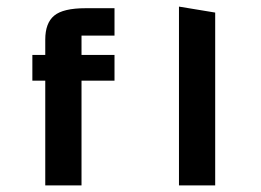

<svg xmlns="http://www.w3.org/2000/svg" viewBox="-20 -562 790 582"><path d="M632.3 0H522.5V-542L632.3 -523.9ZM117.2 -441.9Q117.2 -492.2 144.3 -514.6Q171.4 -537.1 239.3 -537.1H327.1V-454.1H227.1V-395.5H327.1V-317.4H227.1V0H117.2V-317.4H78.1V-395.5H117.2Z"/></svg>

Font: Squarish Sans CT
Style: Regular
Weight: 400
Version: Version 0.9